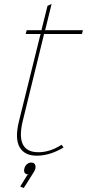

<svg xmlns="http://www.w3.org/2000/svg" viewBox="-20 -784 443 979"><path d="M160.2 76.2Q157.2 85.9 151.9 94.2L101.1 174.8L83 167L119.1 108.9L126 106Q97.7 104.5 104 76.2Q106.9 62.5 116.9 53.7Q127 44.9 139.2 44.9Q152.3 44.9 157.7 53.5Q163.1 62 160.2 76.2ZM293.9 -45.9 304.2 -32.2Q234.9 9.8 167 9.8Q105 9.8 80.1 -33.4Q55.2 -76.7 76.2 -164.1L186 -607.9L189 -610.8H110.8L116.2 -629.9H192.9L191.9 -632.8L222.2 -753.9L243.2 -764.2L210.9 -632.8L208 -629.9H402.8L397.9 -610.8H203.1L204.1 -607.9L96.2 -168Q57.1 -7.8 175.8 -7.8Q234.9 -7.8 293.9 -45.9Z"/></svg>

Font: Sinkin Sans 100 Thin Italic
Style: Regular
Weight: 100
Italic angle: -112°
Designer: Keith Bates
Foundry: K-Type
Version: Sinkin Sans (version 1.0)  by Keith Bates   •   © 2014   www